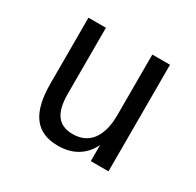

<svg xmlns="http://www.w3.org/2000/svg" viewBox="-110 -574 720 707"><g transform="rotate(30 250.0 -220.5)"><path d="M76.2 -171.9V-453.1H150.4V-171.9Q150.4 -110.4 172.4 -81.5Q194.3 -52.7 239.3 -52.7Q292 -52.7 319.8 -89.8Q347.7 -127 347.7 -196.3V-453.1H422.9V0H347.7V-68.4Q328.1 -28.3 293.9 -8.3Q259.8 11.7 213.9 11.7Q143.6 11.7 109.9 -33.7Q76.2 -79.1 76.2 -171.9Z"/></g></svg>

Font: BabelStone Marchen
Style: Regular
Weight: 400
Designer: Andrew West
Foundry: Andrew West
Version: Version 9.003 2021-11-11